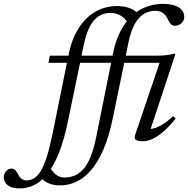

<svg xmlns="http://www.w3.org/2000/svg" viewBox="-200 -736 993 1014"><path d="M162 -446Q178.5 -529 215 -586.5Q251.5 -644 303.5 -674Q355.5 -704 419.5 -704Q444.5 -704 465.5 -699Q486.5 -694 503.5 -684.5Q520.5 -675 532 -662L481 -606Q470.5 -625.5 456 -639.2Q441.5 -653 423.5 -660.2Q405.5 -667.5 381.5 -667.5Q347.5 -667.5 320.5 -650Q293.5 -632.5 274.5 -596.2Q255.5 -560 243.5 -504L160 -100.5Q139.5 0 112.2 69Q85 138 52.2 180Q19.5 222 -17.8 240.5Q-55 259 -96 259Q-137.5 259 -158.8 242.5Q-180 226 -180 200Q-180 183 -168.5 168.8Q-157 154.5 -138.5 154.5Q-127 154.5 -118.5 163.5Q-110 172.5 -102 188.5Q-94 204 -83 210.2Q-72 216.5 -59.5 216.5Q-39 216.5 -20.8 206Q-2.5 195.5 14.5 168.2Q31.5 141 47.2 91.8Q63 42.5 78.5 -34.5ZM397 -454.5Q414 -539 451 -597Q488 -655 541.5 -685.2Q595 -715.5 662 -715.5Q699 -715.5 723.8 -706.5Q748.5 -697.5 760.8 -682.5Q773 -667.5 773 -648Q773 -634.5 766.8 -623.8Q760.5 -613 748.8 -606.5Q737 -600 721 -600Q712 -600 703.8 -607.5Q695.5 -615 685 -636.5Q674.5 -658 658.8 -668.5Q643 -679 621 -679Q585.5 -679 557.8 -661.2Q530 -643.5 510.2 -606.5Q490.5 -569.5 478.5 -512L396 -113Q376 -15.5 346.5 52.8Q317 121 280.8 162.8Q244.5 204.5 203.5 223.8Q162.5 243 119 243Q89.5 243 67.5 235.8Q45.5 228.5 31.2 216.5Q17 204.5 12 190.5L62 143Q75 171 95.5 186.2Q116 201.5 139.5 201.5Q168.5 201.5 193.8 191.5Q219 181.5 240.2 157.5Q261.5 133.5 278.5 92Q295.5 50.5 308 -12ZM56 -404.5 63 -442H629Q655.5 -442 678.8 -444.8Q702 -447.5 718.5 -452H727L589.5 -37L580.5 -56Q596 -53 616.8 -59.2Q637.5 -65.5 662.5 -81.2Q687.5 -97 715 -123L727.5 -109.5Q691 -64.5 660 -38.5Q629 -12.5 603.2 -1.2Q577.5 10 554.5 10Q527 10 517.2 2Q507.5 -6 513.5 -23L647.5 -418L683.5 -404.5Z"/></svg>

Font: Newsreader 28pt
Style: Italic
Weight: 400
Italic angle: -17°
Version: Version 1.003